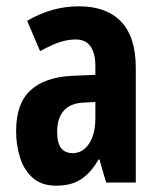

<svg xmlns="http://www.w3.org/2000/svg" viewBox="-20 -629 509 608"><path d="M230 -609Q317 -609 363.5 -560.5Q410 -512 410 -414V-51H316L295 -124H292Q268 -82 237 -61.5Q206 -41 158 -41Q112 -41 84 -65.5Q56 -90 43.5 -130Q31 -170 31 -214Q31 -301 76.5 -343Q122 -385 210 -389L282 -392V-421Q282 -459 267 -481.5Q252 -504 220 -504Q194 -504 167.5 -495Q141 -486 107 -467L66 -563Q144 -609 230 -609ZM244 -304Q202 -302 181.5 -278Q161 -254 161 -212Q161 -176 173.5 -160Q186 -144 210 -144Q242 -144 262 -174Q282 -204 282 -255V-306Z"/></svg>

Font: Noto Sans Tamil UI ExtraCondensed
Style: Bold
Weight: 700
Width: 2
Designer: Jelle Bosma - Monotype Design Team
Foundry: Monotype Imaging Inc.
Version: Version 2.004; ttfautohint (v1.8.4.7-5d5b)